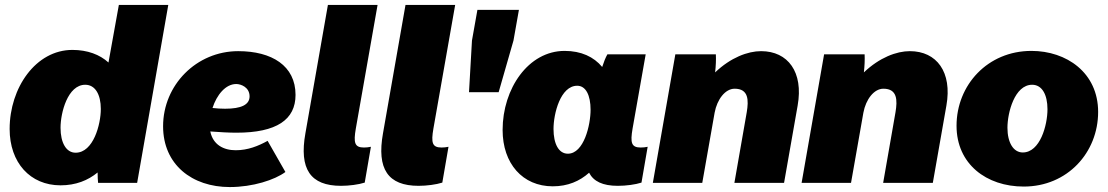

<svg xmlns="http://www.w3.org/2000/svg" viewBox="-20 -740 4484 777"><path d="M377 0H535L661 -720H461L419 -487C384 -519 334 -538 273 -538C125 -538 19 -385 19 -218C19 -82 102 10 225 10C287 10 336 -10 375 -42C375 -25 376 -9 377 0ZM325 -397C365 -397 388 -358 388 -299C388 -237 358 -122 286 -122C248 -122 225 -162 225 -223C225 -284 254 -397 325 -397Z M910 17C1003 17 1092 -12 1135 -44L1063 -170C1025 -149 983 -132 934 -132C885 -132 842 -154 831 -208C871 -205 906 -203 937 -203C1100 -203 1176 -256 1176 -356C1176 -474 1080 -533 944 -533C775 -533 640 -396 640 -229C640 -74 757 17 910 17ZM840 -303C857 -356 893 -400 936 -400C955 -400 990 -387 990 -350C990 -316 956 -300 891 -300C874 -300 857 -301 840 -303Z M1360 12C1393 12 1431 7 1456 -1L1481 -146C1472 -144 1462 -143 1453 -143C1415 -143 1410 -162 1420 -220L1508 -720H1307L1216 -201C1190 -56 1236 12 1360 12Z M1674 12C1707 12 1745 7 1770 -1L1795 -146C1786 -144 1776 -143 1767 -143C1729 -143 1724 -162 1734 -220L1822 -720H1621L1530 -201C1504 -56 1550 12 1674 12Z M1878 -367H1998L2058 -576L2080 -700H1912L1890 -576Z M2480 12C2514 12 2551 7 2576 -1L2601 -146C2592 -144 2583 -143 2573 -143C2535 -143 2530 -162 2540 -220L2593 -520H2438C2431 -508 2423 -488 2417 -469C2383 -510 2332 -534 2265 -534C2118 -534 2014 -381 2014 -214C2014 -78 2095 14 2217 14C2278 14 2326 -7 2364 -41C2382 -6 2419 12 2480 12ZM2316 -393C2351 -393 2370 -354 2370 -296C2370 -234 2343 -118 2278 -118C2241 -118 2220 -158 2220 -218C2220 -280 2248 -393 2316 -393Z M2622 0H2822L2872 -284C2882 -338 2915 -381 2953 -381C3010 -381 3010 -334 3002 -286L2952 0H3153L3208 -313C3232 -448 3169 -533 3060 -533C3006 -533 2937 -507 2874 -447C2877 -473 2878 -498 2877 -520H2713Z M3224 0H3424L3474 -284C3484 -338 3517 -381 3555 -381C3612 -381 3612 -334 3604 -286L3554 0H3755L3810 -313C3834 -448 3771 -533 3662 -533C3608 -533 3539 -507 3476 -447C3479 -473 3480 -498 3479 -520H3315Z M4123 15C4300 15 4424 -123 4424 -287C4424 -446 4296 -534 4154 -534C3977 -534 3851 -396 3851 -231C3851 -76 3972 15 4123 15ZM4119 -123C4081 -123 4057 -163 4057 -223C4057 -284 4086 -397 4157 -397C4197 -397 4219 -357 4219 -298C4219 -233 4189 -123 4119 -123Z"/></svg>

Font: Fixel Text 20240404 Black
Style: Italic
Weight: 900
Width: 4
Italic angle: -10°
Designer: AlfaBravo + MacPaw
Foundry: Kyrylo Tkachov, Marchela Mozhyna, Serhii Makarenko, Maria Weinstein, Zakhar Kryvoshyya
Version: Version 1.211;Glyphs 3.2 (3225)